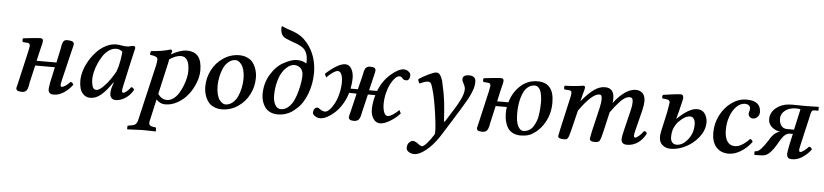

<svg xmlns="http://www.w3.org/2000/svg" viewBox="-50 -1009 6672 1554"><g transform="rotate(5 3286.0 -232.5)"><path d="M102.1 -71.8 159.2 -320.8Q167 -352.5 167 -369.1Q167 -377 162.4 -382.8Q157.7 -388.7 148.9 -389.2L108.9 -392.1Q104.5 -398.9 104.2 -407.7Q104 -416.5 108.9 -422.9Q121.6 -424.3 147.2 -427.2Q172.9 -430.2 186.5 -431.6Q200.2 -433.1 218.3 -434.6Q236.3 -436 249 -436Q270 -436 270 -415Q270 -407.2 266.8 -393.3Q263.7 -379.4 257.8 -356.2Q252 -333 249 -319.8L232.9 -251H394L417 -356.9Q418.5 -363.3 420.4 -376Q422.4 -388.7 423.8 -395.5Q425.3 -402.3 428.5 -411.9Q431.6 -421.4 435.8 -426.5Q439.9 -431.6 446.8 -435.3Q453.6 -439 462.9 -439Q478 -439 481.9 -438Q521 -435.5 521 -412.1Q521 -406.7 518.8 -396.2Q516.6 -385.7 512.9 -371.8Q509.3 -357.9 507.8 -352.1L453.1 -124Q445.3 -92.3 443.8 -80.1V-71.8Q445.3 -58.1 454.1 -58.1Q462.9 -58.1 482.9 -70.6Q502.9 -83 521 -104Q530.3 -104 536.9 -97.7Q543.5 -91.3 545.9 -83Q513.7 -40.5 474.1 -15.4Q434.6 9.8 393.1 9.8Q356.9 9.8 351.1 -20Q349.6 -30.3 351.1 -43Q352.1 -53.7 357.9 -88.9Q358.9 -92.8 360.8 -101.3Q362.8 -109.9 363.8 -113.8L384.8 -211.9H225.1L191.9 -68.8Q190.4 -54.7 188.5 -44.9Q186.5 -35.2 182.1 -22Q177.7 -8.8 169.4 -1Q161.1 6.8 148.9 8.8Q146 8.8 140.4 9.3Q134.8 9.8 131.8 9.8Q107.4 9.3 98.1 2.4Q88.9 -4.4 88.9 -17.1Q88.9 -20.5 102.1 -71.8Z M884.8 -221.2Q900.4 -263.2 908.4 -310.1Q916.5 -356.9 917.5 -384.8Q897 -403.8 866.7 -403.8Q836.9 -403.8 808.8 -384.5Q780.8 -365.2 760.7 -335.2Q740.7 -305.2 725.3 -269.8Q710 -234.4 702.4 -200.9Q694.8 -167.5 694.8 -142.1Q694.8 -127.4 696.3 -114.5Q697.8 -101.6 701.7 -87.9Q705.6 -74.2 713.9 -66.2Q722.2 -58.1 733.9 -58.1Q755.9 -58.1 787.6 -88.9Q819.3 -119.6 843 -154.1Q866.7 -188.5 884.8 -221.2ZM1002.9 -439Q1019.5 -439 1019.5 -421.9Q1016.1 -408.2 994.6 -314.9L951.7 -121.1Q942.9 -81.5 942.9 -71.8Q942.9 -54.2 954.6 -54.2Q962.9 -54.2 979.7 -67.4Q996.6 -80.6 1014.6 -105Q1030.8 -105 1039.6 -85Q1017.1 -43.5 977.5 -16.8Q938 9.8 897.9 9.8Q874 9.8 862.3 -4.4Q850.6 -18.6 850.6 -42Q850.6 -72.3 863.8 -108.9L870.6 -128.9L867.7 -130.9Q819.3 -59.1 777.8 -24.7Q736.3 9.8 691.9 9.8Q658.7 9.8 637.2 -10.3Q615.7 -30.3 607.7 -58.6Q599.6 -86.9 599.6 -122.1Q599.6 -161.1 613.3 -205.1Q627 -249 652.1 -290.3Q677.2 -331.5 709.5 -365Q741.7 -398.4 782.2 -418.7Q822.8 -439 863.8 -439Q883.3 -439 908.7 -434.1Q930.2 -430.2 947.8 -430.2Q967.3 -430.2 982.9 -436Q993.2 -439 1002.9 -439Z M1301.3 -356Q1300.8 -352.5 1298.3 -340.8Q1295.9 -329.1 1294.4 -320.8L1237.3 -69.8Q1267.6 -26.9 1311.5 -26.9Q1338.4 -26.9 1363.3 -45.2Q1388.2 -63.5 1405.8 -91.8Q1423.3 -120.1 1436.8 -153.8Q1450.2 -187.5 1456.8 -218.5Q1463.4 -249.5 1463.4 -272.9Q1463.4 -391.1 1394.5 -391.1Q1352.5 -391.1 1301.3 -356ZM1227.5 -23.9 1186.5 158.2Q1185.1 165.5 1185.1 169.9Q1185.1 181.2 1191.7 187.7Q1198.2 194.3 1204.1 196Q1210 197.8 1219.2 199.2L1238.3 202.1Q1244.1 203.6 1244.1 210V232.9L1242.2 234.9Q1203.1 232.9 1125.5 232.9L1013.2 237.8L1011.2 235.8V213.9Q1011.2 208 1021.5 206.1L1040.5 203.1Q1064.5 199.7 1076.2 189.5Q1087.9 179.2 1093.3 158.2L1200.2 -300.8Q1206.1 -330.6 1206.1 -348.1Q1206.1 -373.5 1144.5 -378.9Q1141.1 -395.5 1149.4 -410.2Q1243.2 -416.5 1303.2 -436Q1319.3 -436 1319.3 -422.9Q1318.8 -420.9 1315.7 -411.1Q1312.5 -401.4 1311.5 -397Q1341.8 -415.5 1375.7 -427.2Q1409.7 -439 1436.5 -439Q1500 -439 1530 -401.9Q1560.1 -364.7 1560.1 -289.1Q1560.1 -239.3 1539.3 -186.3Q1518.6 -133.3 1484.4 -89.8Q1450.2 -46.4 1401.1 -18.3Q1352.1 9.8 1300.3 9.8Q1257.8 9.8 1227.5 -23.9Z M1837.9 -397Q1806.6 -396.5 1781.5 -376Q1756.3 -355.5 1741.2 -322.8Q1726.1 -290 1718 -252.2Q1710 -214.4 1710 -176.8Q1710 -137.7 1717.8 -108.2Q1725.6 -78.6 1737.8 -63Q1750 -47.4 1762.2 -39.8Q1774.4 -32.2 1786.1 -32.2Q1817.4 -32.7 1842.5 -53.2Q1867.7 -73.7 1882.8 -106.2Q1897.9 -138.7 1906 -176.5Q1914.1 -214.4 1914.1 -252Q1914.1 -291 1906.2 -320.6Q1898.4 -350.1 1886.2 -366Q1874 -381.8 1861.8 -389.4Q1849.6 -397 1837.9 -397ZM1760.3 9.8H1759.3Q1723.1 9.3 1695.6 -3.4Q1668 -16.1 1652.6 -34.4Q1637.2 -52.7 1627.4 -77.4Q1617.7 -102.1 1614.5 -122.1Q1611.3 -142.1 1611.3 -162.1Q1611.3 -232.9 1643.6 -296.1Q1675.8 -359.4 1734.6 -398.9Q1793.5 -438.5 1864.3 -439H1865.2Q1901.4 -438.5 1929 -425.8Q1956.5 -413.1 1971.9 -394.8Q1987.3 -376.5 1997.1 -351.8Q2006.8 -327.1 2010 -307.1Q2013.2 -287.1 2013.2 -267.1Q2013.2 -196.3 1981 -133.1Q1948.7 -69.8 1889.9 -30.3Q1831.1 9.3 1760.3 9.8Z M2386.7 -319.8Q2386.7 -342.3 2379.4 -358.6Q2372.1 -375 2360.6 -383.3Q2349.1 -391.6 2337.6 -395.3Q2326.2 -398.9 2315.4 -398.9Q2291 -398.9 2266.1 -381.3Q2241.2 -363.8 2220.2 -332Q2199.2 -300.3 2186 -249.8Q2172.9 -199.2 2172.4 -140.1Q2172.4 -93.8 2189.2 -63.5Q2206.1 -33.2 2235.8 -33.2Q2270 -33.2 2297.9 -58.6Q2325.7 -84 2341.6 -119.9Q2357.4 -155.8 2368.2 -198Q2378.9 -240.2 2382.8 -271Q2386.7 -301.8 2386.7 -319.8ZM2331.5 -440.9Q2381.8 -440.9 2408.7 -418.9Q2410.6 -427.7 2410.6 -443.8Q2410.6 -473.6 2402.8 -495.8Q2395 -518.1 2383.5 -531.2Q2372.1 -544.4 2352.5 -555.4Q2333 -566.4 2315.9 -572.5Q2298.8 -578.6 2272.9 -588.1Q2247.1 -597.7 2229.5 -606Q2183.6 -624 2183.6 -688Q2183.6 -703.1 2189.5 -703.1H2190.4Q2207.5 -693.8 2232.4 -685.5Q2257.3 -677.2 2278.3 -669.7Q2299.3 -662.1 2323.2 -649.9Q2347.2 -637.7 2371.6 -615Q2396 -592.3 2418.5 -559.1Q2477.1 -470.7 2478.5 -351.1Q2478.5 -259.8 2447.5 -178.2Q2416.5 -96.7 2368.7 -55.2Q2344.7 -33.7 2327.4 -21.5Q2310.1 -9.3 2279.8 1Q2249.5 11.2 2213.4 11.2Q2178.7 11.2 2151.9 -2Q2125 -15.1 2109.6 -37.4Q2094.2 -59.6 2086.4 -86.2Q2078.6 -112.8 2078.6 -142.1Q2078.6 -230.5 2121.8 -302.2Q2165 -374 2224.6 -405.8Q2289.6 -440.9 2331.5 -440.9Z M2870.6 -356.9Q2871.6 -362.3 2874.5 -376Q2877.4 -389.6 2878.9 -395.8Q2880.4 -401.9 2884.3 -411.9Q2888.2 -421.9 2893.1 -426.5Q2897.9 -431.2 2906.2 -435.1Q2914.6 -439 2925.3 -439Q2951.7 -439 2961.9 -432.4Q2972.2 -425.8 2972.2 -412.1Q2972.2 -406.7 2970 -396.2Q2967.8 -385.7 2964.1 -371.6Q2960.4 -357.4 2959.5 -352.1L2934.6 -248H2999.5Q3031.7 -330.6 3094.2 -385.7Q3156.7 -440.9 3201.2 -440.9Q3221.2 -440.9 3238.8 -427.5Q3256.3 -414.1 3256.3 -398.9Q3256.3 -376 3248 -365Q3239.7 -354 3227.5 -354Q3209 -354 3201.2 -361.8Q3188.5 -376 3183.8 -378.9Q3179.2 -381.8 3168.5 -381.8Q3153.3 -381.8 3134.5 -362.3Q3115.7 -342.8 3099.6 -311.8Q3083.5 -280.8 3072.5 -236.6Q3061.5 -192.4 3061.5 -147.9Q3061.5 -109.4 3072 -81.3Q3082.5 -53.2 3102.5 -53.2Q3119.6 -53.2 3146.5 -71.3Q3173.3 -89.4 3193.4 -109.9L3206.5 -83Q3171.9 -43.9 3125 -16.4Q3078.1 11.2 3047.4 11.2Q3011.7 11.2 2991 -20Q2970.2 -51.3 2970.2 -95.2Q2970.2 -149.9 2988.3 -212.9H2928.2L2894.5 -71.8Q2893.6 -67.4 2891.4 -57.1Q2889.2 -46.9 2888.2 -42.2Q2887.2 -37.6 2884.5 -29.1Q2881.8 -20.5 2879.4 -16.1Q2877 -11.7 2872.6 -5.9Q2868.2 0 2862.8 2.7Q2857.4 5.4 2850.1 7.6Q2842.8 9.8 2833.5 9.8Q2790.5 9.8 2790.5 -17.1Q2790.5 -21.5 2792.5 -30Q2794.4 -38.6 2798.1 -52.2Q2801.8 -65.9 2803.2 -71.8L2836.4 -211.9L2775.4 -212.9Q2761.2 -162.6 2734.1 -118.9Q2707 -75.2 2676.3 -47.4Q2645.5 -19.5 2614.7 -3.7Q2584 12.2 2559.6 12.2Q2536.1 12.2 2516.8 -1Q2497.6 -14.2 2497.6 -27.8Q2497.6 -44.9 2506.6 -58.3Q2515.6 -71.8 2532.2 -71.8Q2536.6 -71.8 2556.2 -58.3Q2575.7 -44.9 2594.2 -44.9Q2610.8 -44.9 2630.9 -65.7Q2650.9 -86.4 2668.5 -119.4Q2686 -152.3 2697.8 -199.7Q2709.5 -247.1 2709.5 -294.9Q2709.5 -333.5 2699 -357.2Q2688.5 -380.9 2669.4 -380.9Q2641.1 -380.9 2579.6 -321.8L2566.4 -349.1Q2608.9 -389.2 2651.4 -415Q2693.8 -440.9 2725.6 -440.9Q2757.3 -440.9 2775.4 -409.4Q2793.5 -377.9 2793.5 -332Q2793.5 -295.4 2784.2 -248H2843.3Z M3428.2 -347.2Q3420.4 -358.9 3401.4 -358.9Q3381.3 -358.9 3337.4 -337.9Q3325.2 -350.1 3323.2 -372.1Q3351.1 -391.6 3395 -413.3Q3439 -435.1 3459.5 -438Q3472.2 -439.5 3481.4 -435.1Q3495.6 -427.2 3507.3 -400.9Q3519 -374.5 3521.5 -353Q3539.6 -277.8 3547.4 -210.9Q3555.2 -144 3560.5 -49.8L3566.4 -46.9Q3575.7 -61.5 3591.6 -86.9Q3607.4 -112.3 3619.6 -131.8Q3631.8 -151.4 3634.3 -154.8Q3649.4 -179.2 3658.2 -194.8Q3667 -210.4 3679.9 -235.8Q3692.9 -261.2 3699.2 -283.7Q3705.6 -306.2 3705.6 -325.2Q3705.6 -331.1 3704.6 -334Q3702.6 -349.6 3686.5 -378.9Q3679.2 -389.6 3679.2 -404.8Q3679.2 -421.4 3693.4 -430.2Q3707.5 -439 3728.5 -439Q3785.2 -439 3785.2 -392.1Q3785.2 -356 3772.9 -321.8Q3760.7 -287.6 3738.3 -246.1Q3717.8 -209.5 3686.5 -158.7Q3655.3 -107.9 3624.5 -58.6Q3593.8 -9.3 3585.4 3.9L3549.3 61Q3542.5 72.8 3539.6 76.2Q3492.7 147.5 3438 191.2Q3383.3 234.9 3342.3 234.9Q3320.8 234.9 3299.6 222.9Q3278.3 210.9 3278.3 188Q3278.3 162.6 3293.2 146.2Q3308.1 129.9 3326.2 129.9Q3333 129.9 3345.7 135.5Q3358.4 141.1 3363.3 146Q3368.7 151.4 3381.3 158.7Q3394 166 3401.4 166Q3412.6 166 3438.7 137.7Q3464.8 109.4 3494.1 62Q3503.4 42.5 3484.4 -96.7Q3465.3 -235.8 3442.4 -309.1Q3436 -332 3428.2 -347.2Z M4268.1 -402.8Q4240.2 -402.8 4218.3 -387.5Q4196.3 -372.1 4182.9 -347.9Q4169.4 -323.7 4160.6 -291.7Q4151.9 -259.8 4148.4 -229.7Q4145 -199.7 4145 -169.9Q4145 -96.7 4163.1 -62.7Q4181.2 -28.8 4205.1 -28.8Q4231.4 -28.8 4252.2 -40.5Q4272.9 -52.2 4286.1 -73Q4299.3 -93.8 4308.3 -117.2Q4317.4 -140.6 4321.5 -169.2Q4325.7 -197.8 4327.4 -220.2Q4329.1 -242.7 4329.1 -266.1Q4329.1 -281.7 4328.4 -295.9Q4327.6 -310.1 4324 -330.8Q4320.3 -351.6 4314.2 -366.5Q4308.1 -381.3 4296.1 -392.1Q4284.2 -402.8 4268.1 -402.8ZM3991.2 -439Q4012.2 -439 4012.2 -418Q4012.2 -410.2 4009 -396.2Q4005.9 -382.3 4000 -359.6Q3994.1 -336.9 3991.2 -323.2L3975.1 -249H4066.4Q4089.4 -330.6 4148.2 -384.8Q4207 -439 4287.1 -439Q4421.4 -439 4421.4 -277.8Q4421.4 -191.4 4383.8 -121.6Q4346.2 -51.8 4286.1 -16.1Q4252.4 9.8 4185.1 9.8Q4151.4 9.8 4126.2 -2.9Q4101.1 -15.6 4087.4 -33.9Q4073.7 -52.2 4065.7 -77.4Q4057.6 -102.5 4055.4 -121.8Q4053.2 -141.1 4053.2 -162.1Q4053.2 -187 4057.1 -210H3966.3L3934.1 -68.8Q3933.6 -66.4 3931.2 -51.8Q3924.8 -20 3913.3 -6.6Q3901.9 6.8 3873 6.8Q3848.6 6.3 3839.8 -0.5Q3831.1 -7.3 3831.1 -20Q3831.1 -23.9 3844.2 -75.2L3901.4 -324.2Q3907.7 -355 3909.2 -366.2V-372.1Q3909.2 -379.9 3904.5 -385.7Q3899.9 -391.6 3891.1 -392.1L3851.1 -395Q3846.7 -401.9 3846.4 -410.6Q3846.2 -419.4 3851.1 -425.8Q3863.8 -427.2 3889.4 -430.2Q3915 -433.1 3928.7 -434.6Q3942.4 -436 3960.4 -437.5Q3978.5 -439 3991.2 -439Z M4648.9 -319.8 4647 -310.1H4647.9Q4698.7 -372.6 4743.9 -405.8Q4789.1 -439 4835 -439Q4909.7 -439 4909.7 -353Q4909.7 -336.9 4906.7 -316.9Q5001 -439 5085 -439Q5120.6 -439 5141.6 -417.5Q5162.6 -396 5162.6 -353Q5162.6 -325.2 5151.9 -279.8L5108.9 -107.9Q5102.1 -82.5 5102.1 -68.8Q5102.1 -54.2 5112.8 -54.2Q5123 -54.2 5142.8 -70.8Q5162.6 -87.4 5180.7 -112.8Q5189.9 -112.8 5196.5 -107.2Q5203.1 -101.6 5204.6 -94.2Q5178.2 -43 5138.4 -16.6Q5098.6 9.8 5052.7 9.8Q5004.9 9.8 5004.9 -33.2Q5004.9 -53.2 5020 -113.8L5058.6 -272Q5067.9 -311.5 5067.9 -336.9Q5067.9 -359.9 5061 -367.9Q5054.2 -376 5041 -376Q5022.5 -376 5001.7 -363.5Q4981 -351.1 4958.5 -325.9Q4936 -300.8 4923.1 -284.2Q4910.2 -267.6 4889.6 -238.8L4851.1 -71.8Q4845.2 -46.9 4841.3 -33.7Q4837.4 -20.5 4833 -10.5Q4828.6 -0.5 4822.5 3.2Q4816.4 6.8 4809.8 8.3Q4803.2 9.8 4791 9.8Q4767.1 9.8 4758.1 3.2Q4749 -3.4 4749 -15.1Q4749 -20.5 4759.8 -71.8L4807.6 -274.9Q4815.9 -314 4815.9 -339.8Q4815.9 -358.9 4811.5 -367.4Q4807.1 -376 4793.9 -376Q4735.8 -376 4632.8 -231L4593.8 -71.8Q4585.9 -41 4581.5 -26.4Q4577.1 -11.7 4570.8 -2.7Q4564.5 6.3 4558.1 8.1Q4551.8 9.8 4539.1 9.8Q4491.7 9.8 4491.7 -12.2Q4491.7 -16.1 4503.9 -71.8L4560.1 -319.8Q4567.9 -355 4567.9 -367.2Q4567.9 -387.7 4549.8 -389.2L4509.8 -392.1Q4505.4 -398.9 4505.1 -407.7Q4504.9 -416.5 4509.8 -422.9Q4597.2 -424.8 4659.7 -436Q4673.8 -436 4673.8 -419.9Q4673.8 -413.6 4670.2 -400.9Q4666.5 -388.2 4660.2 -365.5Q4653.8 -342.8 4648.9 -319.8Z M5445.8 -207Q5444.8 -205.6 5439 -197.8Q5433.1 -189.9 5429.2 -183.3Q5425.3 -176.8 5419.9 -166.7Q5414.6 -156.7 5410.6 -144.3Q5406.7 -131.8 5404.8 -118.2Q5404.8 -114.3 5403.8 -106.2Q5402.8 -98.1 5402.8 -94.2Q5400.9 -65.4 5410.9 -48.1Q5420.9 -30.8 5440.9 -26.9Q5445.8 -25.9 5456.5 -25.9Q5503.4 -28.3 5543.7 -79.6Q5584 -130.9 5584 -201.2Q5584 -229 5573 -246.1Q5562 -263.2 5543 -263.2Q5521 -263.2 5498.5 -250.2Q5476.1 -237.3 5445.8 -207ZM5444.8 -285.2 5431.6 -234.9H5433.6Q5527.8 -327.1 5593.8 -327.1Q5632.8 -327.1 5653.1 -301.3Q5673.3 -275.4 5677.7 -237.8V-219.2Q5675.3 -159.2 5632.1 -104.7Q5588.9 -50.3 5527.6 -19.5Q5466.3 11.2 5407.7 11.2Q5366.7 11.2 5340.6 -11Q5314.5 -33.2 5313 -70.8Q5311.5 -93.3 5317.9 -121.1L5354 -284.2Q5360.4 -316.4 5360.8 -324.2Q5366.7 -355.5 5366.7 -362.8Q5365.7 -370.1 5361.3 -375.7Q5356.9 -381.3 5349.6 -382.8Q5334 -386.7 5306.6 -388.2Q5297.9 -403.8 5307.6 -418Q5321.8 -419.9 5355 -424.8Q5388.2 -429.7 5411.6 -432.4Q5435.1 -435.1 5449.7 -435.1Q5470.2 -435.1 5471.7 -416Q5472.7 -413.1 5472.7 -403.8Q5471.2 -388.2 5453.6 -320.8Q5452.6 -313.5 5449 -300.3Q5445.3 -287.1 5444.8 -285.2Z M6063.5 -102.1Q6024.9 -50.3 5974.9 -20.3Q5924.8 9.8 5878.4 9.8Q5813 9.8 5776.4 -32.2Q5739.7 -74.2 5739.7 -149.9Q5739.7 -224.6 5773.9 -291.5Q5808.1 -358.4 5865.2 -398.7Q5922.4 -439 5985.8 -439Q6101.6 -439 6101.6 -346.2Q6101.6 -324.2 6085.9 -307.6Q6070.3 -291 6049.8 -291Q6033.7 -291 6022.7 -301.5Q6011.7 -312 6011.7 -327.1Q6011.7 -334.5 6015.6 -347.2Q6019.5 -359.9 6019.5 -368.2Q6019.5 -384.3 6007.3 -394Q5995.1 -403.8 5975.6 -403.8Q5939 -403.8 5907.2 -372.6Q5875.5 -341.3 5857.2 -289.8Q5838.9 -238.3 5838.9 -180.2Q5838.9 -119.1 5860.8 -87.2Q5882.8 -55.2 5922.9 -55.2Q5975.6 -55.2 6041.5 -124Q6047.9 -124 6054.9 -116.7Q6062 -109.4 6063.5 -102.1Z M6332.5 -230H6388.7L6426.3 -398.9Q6411.1 -402.8 6393.6 -402.8Q6335 -402.8 6301.3 -375.2Q6267.6 -347.7 6267.6 -311Q6267.6 -275.4 6284.2 -252.7Q6300.8 -230 6332.5 -230ZM6364.3 -115.2 6382.3 -194.8H6358.4Q6352.5 -194.8 6349.6 -193.8Q6339.4 -192.9 6329.1 -186.3Q6318.8 -179.7 6311.8 -172.9Q6304.7 -166 6293.7 -149.4Q6282.7 -132.8 6277.6 -124.3Q6272.5 -115.7 6259.3 -92.8Q6248 -74.2 6238.5 -61Q6229 -47.9 6214.6 -32.2Q6200.2 -16.6 6183.3 -8.3Q6166.5 0 6148.4 0L6088.4 2Q6085.4 -2.4 6085.2 -12.9Q6085 -23.4 6088.4 -28.8L6101.6 -29.8Q6131.3 -31.7 6193.4 -128.9Q6206.5 -155.3 6229.2 -177Q6252 -198.7 6277.3 -204.1Q6242.2 -207.5 6211.4 -232.7Q6180.7 -257.8 6180.7 -296.9Q6180.7 -350.1 6223.4 -387Q6266.1 -423.8 6329.6 -429.2Q6334.5 -429.2 6344.5 -429.7Q6354.5 -430.2 6360.4 -430.2L6448.2 -429.2H6483.4L6571.3 -431.2L6572.3 -429.2V-402.8Q6572.3 -399.9 6567.4 -399.9H6542.5Q6525.9 -399.9 6520.5 -393.8Q6515.1 -387.7 6511.2 -370.1L6454.6 -124Q6444.3 -78.6 6444.3 -71.8Q6444.3 -54.2 6454.6 -54.2Q6463.9 -54.2 6483.4 -68.1Q6502.9 -82 6521.5 -103Q6540 -103 6546.4 -82Q6513.7 -40 6474.4 -15.1Q6435.1 9.8 6393.6 9.8H6391.6Q6370.1 9.8 6361.1 1Q6352.1 -7.8 6350.6 -23.9Q6349.6 -29.8 6351.6 -43Q6353.5 -61.5 6364.3 -115.2Z"/></g></svg>

Font: Common Serif Medium
Style: Italic
Weight: 500
Italic angle: -12°
Designer: Philipp H. Poll, Khaled Hosny
Foundry: Stefan Peev, Context Ltd.
Version: Version 1.026